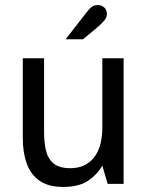

<svg xmlns="http://www.w3.org/2000/svg" viewBox="-20 -726 580 758"><path d="M229 12Q171 12 136 -12.5Q101 -37 85.5 -80.5Q70 -124 70 -180V-496H154V-205Q154 -167 161 -134Q168 -101 190.5 -81.5Q213 -62 258 -62Q317 -62 350.5 -103.5Q384 -145 384 -224V-496H468V0H405L384 -72Q363 -36 327 -12Q291 12 229 12ZM239 -571 320 -675Q333 -692 342.5 -699Q352 -706 365 -706Q381 -706 391.5 -696.5Q402 -687 402 -670Q402 -658 392.5 -646Q383 -634 362 -616L308 -571Z"/></svg>

Font: Atkinson Hyperlegible Next
Style: Regular
Weight: 400
Designer: Elliott Scott, Megan Eiswerth, Linus Boman, Theodore Petrosky, Letters from Sweden
Foundry: Applied Design Works, Letters from Sweden
Version: Version 2.001